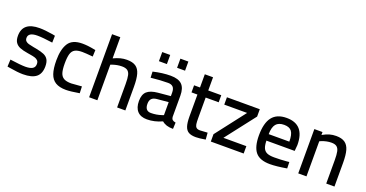

<svg xmlns="http://www.w3.org/2000/svg" viewBox="-35 -1371 3879 2037"><g transform="rotate(20 1904.5 -352.5)"><path d="M80 -5 50 -10 54 -90Q175 -73 227 -73Q280 -73 307 -89Q334 -105 334 -141Q334 -167 320.5 -180.5Q307 -194 286 -200.5Q265 -207 226 -213L202 -217Q145 -226 111.5 -240Q78 -254 60 -281Q42 -308 42 -355Q42 -510 232 -510Q292 -510 382 -495L411 -489L409 -411Q297 -427 237 -427Q135 -427 135 -365Q135 -342 148 -329.5Q161 -317 181.5 -311Q202 -305 240 -298Q247 -297 268 -293Q327 -282 360.5 -267.5Q394 -253 410.5 -225Q427 -197 427 -149Q427 -66 379 -27.5Q331 11 231 11Q173 11 80 -5Z M514 -250Q514 -374 557.5 -442.5Q601 -511 715 -511Q744 -511 777 -507.5Q810 -504 866 -493L863 -419Q778 -427 743 -427Q690 -427 661 -411Q632 -395 620.5 -357Q609 -319 609 -249Q609 -181 620.5 -144Q632 -107 661 -90Q690 -73 746 -73L864 -82L867 -6Q767 11 716 11Q642 11 597.5 -16Q553 -43 533.5 -100Q514 -157 514 -250Z M975 -712H1068V-473Q1111 -493 1146 -502Q1181 -511 1218 -511Q1282 -511 1318 -486.5Q1354 -462 1369 -409Q1384 -356 1384 -266V0H1291V-264Q1291 -329 1283 -363Q1275 -397 1253.5 -412Q1232 -427 1191 -427Q1140 -427 1085 -408L1068 -402V0H975Z M1485 0ZM1485 -144Q1485 -218 1523 -252.5Q1561 -287 1644 -295L1786 -308V-347Q1786 -391 1767 -410.5Q1748 -430 1711 -430Q1627 -430 1517 -418L1514 -486Q1620 -511 1711 -511Q1799 -511 1839 -471.5Q1879 -432 1879 -347V-106Q1881 -86 1892.5 -75.5Q1904 -65 1929 -61L1926 11Q1883 11 1853 1.5Q1823 -8 1800 -28Q1715 11 1630 11Q1559 11 1522 -29Q1485 -69 1485 -144ZM1765 -86 1786 -93V-240L1656 -228Q1617 -224 1598.5 -204.5Q1580 -185 1580 -147Q1580 -67 1647 -67Q1708 -67 1765 -86ZM1540 -716H1630V-613H1540ZM1745 -716H1835V-613H1745Z M2045 -174V-420H1978V-500H2045V-649H2138V-500H2285V-420H2138V-191Q2138 -144 2141.5 -120.5Q2145 -97 2158 -84.5Q2171 -72 2200 -72L2285 -77L2291 -1Q2221 11 2183 11Q2130 11 2100.5 -6Q2071 -23 2058 -63Q2045 -103 2045 -174Z M2349 -83 2607 -417H2349V-500H2720V-417L2461 -83H2720V0H2349Z M2806 -237Q2806 -376 2858.5 -443.5Q2911 -511 3021 -511Q3225 -511 3225 -279L3219 -211H2900Q2901 -157 2914 -127.5Q2927 -98 2956 -85Q2985 -72 3038 -72Q3069 -72 3108 -73.5Q3147 -75 3178 -78L3206 -81L3208 -9Q3091 11 3019 11Q2904 11 2855 -48.5Q2806 -108 2806 -237ZM3132 -284Q3132 -365 3106.5 -399Q3081 -433 3021 -433Q2958 -433 2929 -397.5Q2900 -362 2899 -284Z M3336 -500H3428V-467Q3471 -491 3506 -501Q3541 -511 3580 -511Q3643 -511 3679 -486Q3715 -461 3730 -408.5Q3745 -356 3745 -266V0H3652V-264Q3652 -327 3644.5 -361.5Q3637 -396 3616.5 -411.5Q3596 -427 3557 -427Q3504 -427 3446 -404L3429 -396V0H3336Z"/></g></svg>

Font: Cairo SemiBold
Style: Regular
Weight: 600
Designer: Mohamed Gaber, the designers of Titillium
Foundry: Kief Type Foundry
Version: Version 2.009; ttfautohint (v1.5.33-1714) -l 8 -r 50 -G 200 